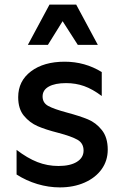

<svg xmlns="http://www.w3.org/2000/svg" viewBox="-20 -802 540 834"><path d="M52 -44V-151Q99 -115 142.5 -98Q186 -81 234 -81Q285 -81 314 -99Q343 -117 343 -148Q343 -180 316.5 -195Q290 -210 233 -225Q178 -239 143.5 -254Q109 -269 84 -299Q59 -329 59 -380Q59 -450 114.5 -492Q170 -534 261 -534Q349 -534 422 -489V-385Q382 -415 345.5 -428Q309 -441 267 -441Q219 -441 192 -426Q165 -411 165 -383Q165 -355 190 -341.5Q215 -328 271 -313Q327 -298 362 -283.5Q397 -269 422.5 -237Q448 -205 448 -152Q448 -104 421.5 -67Q395 -30 347.5 -9Q300 12 240 12Q191 12 142.5 -2.5Q94 -17 52 -44ZM195 -782H311L405 -607H318L252 -710L188 -607H101Z"/></svg>

Font: Amiko SemiBold
Style: Regular
Weight: 600
Designer: Pablo Impallari, Rodrigo Fuenzalida, Andres Torresi
Foundry: Impallari Type
Version: Version 1.001; ttfautohint (v1.3)